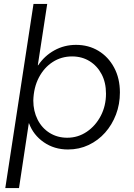

<svg xmlns="http://www.w3.org/2000/svg" viewBox="-20 -750 684 980"><path d="M7 210 151 -730H221L173 -417H175Q207 -465 257.5 -493Q308 -521 368 -521Q432 -521 482.5 -490.5Q533 -460 562.5 -405Q592 -350 592 -278Q592 -218 572 -165.5Q552 -113 516.5 -73Q481 -33 432.5 -10Q384 13 327 13Q257 13 203.5 -24Q150 -61 128 -121H127L77 210ZM323 -47Q378 -47 423 -77.5Q468 -108 494.5 -159Q521 -210 521 -272Q521 -329 498.5 -371.5Q476 -414 437 -438Q398 -462 348 -462Q293 -462 249 -433.5Q205 -405 178.5 -354.5Q152 -304 150 -237Q150 -183 172 -139.5Q194 -96 233.5 -71.5Q273 -47 323 -47Z"/></svg>

Font: MuseoModerno Thin Light
Style: Italic
Weight: 300
Italic angle: -9°
Version: Version 1.003